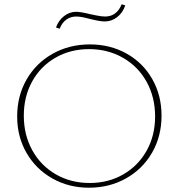

<svg xmlns="http://www.w3.org/2000/svg" viewBox="-20 -870 833 895"><path d="M60 -327Q60 -423 104 -499.5Q148 -576 225.5 -619.5Q303 -663 399 -663Q494 -663 570.5 -620Q647 -577 690 -501Q733 -425 733 -331Q733 -235 689 -158.5Q645 -82 567.5 -38.5Q490 5 395 5Q300 5 223.5 -38.5Q147 -82 103.5 -157.5Q60 -233 60 -327ZM703 -327Q703 -417 663.5 -488.5Q624 -560 553.5 -600.5Q483 -641 395 -641Q308 -641 238.5 -601Q169 -561 130 -490.5Q91 -420 91 -331Q91 -241 130.5 -169.5Q170 -98 240 -57.5Q310 -17 398 -17Q485 -17 554.5 -57Q624 -97 663.5 -167.5Q703 -238 703 -327ZM241 -742Q253 -775 278.5 -795Q304 -815 335 -815Q356 -815 400 -804Q406 -803 429.5 -798Q453 -793 470 -793Q497 -793 516.5 -807.5Q536 -822 547 -850L564 -845Q552 -810 526 -790Q500 -770 468 -770Q446 -770 398 -782Q358 -793 335 -793Q309 -793 289 -778.5Q269 -764 258 -736Z"/></svg>

Font: Ysabeau Extralight
Style: Regular
Weight: 200
Designer: Christian Thalmann (Catharsis Fonts)
Version: Version 0.003